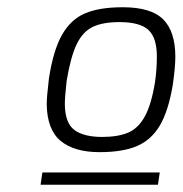

<svg xmlns="http://www.w3.org/2000/svg" viewBox="-20 -776 504 530"><path d="M109 -488Q109 -509 115 -559Q127 -637 151 -679.5Q175 -722 214.5 -739Q254 -756 319 -756Q397 -756 430.5 -722.5Q464 -689 464 -619Q464 -591 457 -542Q445 -470 421.5 -430Q398 -390 358.5 -373Q319 -356 255 -356Q185 -356 147.5 -387Q110 -418 109 -488ZM408 -550Q413 -585 413 -620Q413 -672 389.5 -693.5Q366 -715 310 -715Q263 -715 235.5 -701.5Q208 -688 191.5 -653.5Q175 -619 164 -553Q159 -508 159 -490Q159 -437 185 -417.5Q211 -398 262 -398Q306 -398 334 -410Q362 -422 380 -455Q398 -488 408 -550ZM97 -300H421L416 -266H92Z"/></svg>

Font: Exo Light
Style: Italic
Weight: 300
Italic angle: -9°
Designer: Natanael Gama
Foundry: Natanael Gama
Version: Version 1.500; ttfautohint (v1.6)